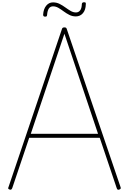

<svg xmlns="http://www.w3.org/2000/svg" viewBox="-20 -1662 1140 1696"><path d="M64 12Q54 8 52.5 3.5Q51 -1 55 -9L527 -1405Q529 -1413 534 -1416.5Q539 -1420 549 -1420Q559 -1420 563.5 -1416.5Q568 -1413 570 -1405L1045 -9Q1048 -1 1046 3.5Q1044 8 1035 12Q1025 16 1019.5 13Q1014 10 1010 -3L861 -445H238L89 -3Q85 8 79.5 12Q74 16 64 12ZM252 -480H846L549 -1364ZM378 -1515Q361 -1515 361 -1532Q364 -1582 388 -1611.5Q412 -1641 448 -1641Q480 -1641 506.5 -1627.5Q533 -1614 557 -1596.5Q581 -1579 604 -1565.5Q627 -1552 651 -1552Q674 -1552 688 -1570.5Q702 -1589 703 -1626Q704 -1642 722 -1642Q733 -1642 736 -1638.5Q739 -1635 738 -1625Q737 -1574 712.5 -1545.5Q688 -1517 650 -1517Q619 -1517 592.5 -1530.5Q566 -1544 542.5 -1561.5Q519 -1579 496 -1592.5Q473 -1606 448 -1606Q425 -1606 412 -1587.5Q399 -1569 396 -1531Q395 -1521 391.5 -1518Q388 -1515 378 -1515Z"/></svg>

Font: Playwrite BE WAL Thin
Style: Regular
Weight: 250
Version: Version 1.002